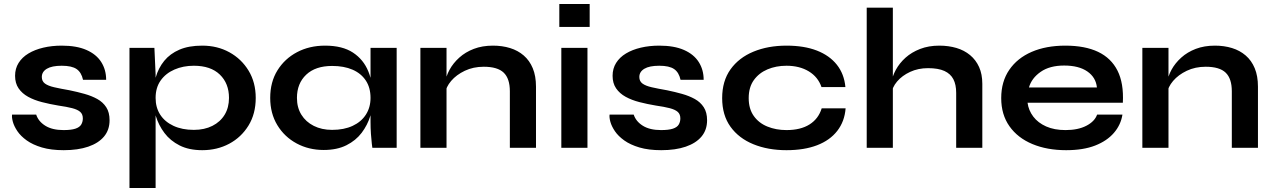

<svg xmlns="http://www.w3.org/2000/svg" viewBox="-20 -735 6335 955"><path d="M40 -165H160Q171 -131 205.5 -109.5Q240 -88 296 -88Q334 -88 355 -95Q376 -102 384 -115.5Q392 -129 392 -146Q392 -167 379 -178.5Q366 -190 339 -197Q312 -204 270 -210Q228 -217 189 -227Q150 -237 120 -253.5Q90 -270 72.5 -295.5Q55 -321 55 -358Q55 -394 72.5 -422Q90 -450 121.5 -469Q153 -488 195.5 -498Q238 -508 287 -508Q361 -508 410 -486.5Q459 -465 483.5 -426.5Q508 -388 508 -338H393Q385 -375 361 -391.5Q337 -408 287 -408Q238 -408 213 -393Q188 -378 188 -352Q188 -331 203.5 -319.5Q219 -308 249.5 -301Q280 -294 326 -286Q365 -278 400.5 -268Q436 -258 464 -242.5Q492 -227 508.5 -201.5Q525 -176 525 -137Q525 -89 497.5 -56Q470 -23 419 -5.5Q368 12 297 12Q234 12 188.5 -1.5Q143 -15 113 -36.5Q83 -58 66.5 -82.5Q50 -107 44 -129Q38 -151 40 -165Z M986 12Q920 12 873.5 -11.5Q827 -35 798 -73.5Q769 -112 755 -158Q741 -204 741 -248Q741 -303 754.5 -350Q768 -397 797 -432.5Q826 -468 872.5 -488Q919 -508 986 -508Q1061 -508 1121 -475Q1181 -442 1216.5 -383.5Q1252 -325 1252 -248Q1252 -169 1216 -110.5Q1180 -52 1120 -20Q1060 12 986 12ZM944 -89Q997 -89 1036.5 -109Q1076 -129 1097.5 -164.5Q1119 -200 1119 -248Q1119 -320 1073.5 -364Q1028 -408 944 -408Q891 -408 847.5 -389Q804 -370 779 -334.5Q754 -299 754 -248Q754 -200 777 -164.5Q800 -129 843 -109Q886 -89 944 -89ZM624 -497H748L754 -365V200H624Z M1590 11Q1516 11 1455.5 -21.5Q1395 -54 1359.5 -112.5Q1324 -171 1324 -248Q1324 -327 1360 -385Q1396 -443 1457.5 -475.5Q1519 -508 1597 -508Q1683 -508 1735.5 -473.5Q1788 -439 1812 -380Q1836 -321 1836 -248Q1836 -204 1822 -158.5Q1808 -113 1779 -74.5Q1750 -36 1703 -12.5Q1656 11 1590 11ZM1632 -89Q1691 -89 1734 -109Q1777 -129 1800 -165Q1823 -201 1823 -248Q1823 -299 1799.5 -334.5Q1776 -370 1733.5 -388.5Q1691 -407 1632 -407Q1549 -407 1503 -363.5Q1457 -320 1457 -248Q1457 -200 1479 -164.5Q1501 -129 1540.5 -109Q1580 -89 1632 -89ZM1823 -497H1953V0H1832Q1832 0 1829.5 -19.5Q1827 -39 1825 -69Q1823 -99 1823 -128Z M2071 -497H2201V0H2071ZM2432 -508Q2478 -508 2517 -496Q2556 -484 2585 -459Q2614 -434 2630 -395.5Q2646 -357 2646 -304V0H2516V-281Q2516 -344 2485.5 -373.5Q2455 -403 2386 -403Q2334 -403 2292 -383Q2250 -363 2224 -332.5Q2198 -302 2194 -269L2193 -320Q2198 -355 2216 -388Q2234 -421 2264.5 -448.5Q2295 -476 2337 -492Q2379 -508 2432 -508Z M2913 -715V-601H2762V-715ZM2772 -497H2902V0H2772Z M3012 -165H3132Q3143 -131 3177.5 -109.5Q3212 -88 3268 -88Q3306 -88 3327 -95Q3348 -102 3356 -115.5Q3364 -129 3364 -146Q3364 -167 3351 -178.5Q3338 -190 3311 -197Q3284 -204 3242 -210Q3200 -217 3161 -227Q3122 -237 3092 -253.5Q3062 -270 3044.5 -295.5Q3027 -321 3027 -358Q3027 -394 3044.5 -422Q3062 -450 3093.5 -469Q3125 -488 3167.5 -498Q3210 -508 3259 -508Q3333 -508 3382 -486.5Q3431 -465 3455.5 -426.5Q3480 -388 3480 -338H3365Q3357 -375 3333 -391.5Q3309 -408 3259 -408Q3210 -408 3185 -393Q3160 -378 3160 -352Q3160 -331 3175.5 -319.5Q3191 -308 3221.5 -301Q3252 -294 3298 -286Q3337 -278 3372.5 -268Q3408 -258 3436 -242.5Q3464 -227 3480.5 -201.5Q3497 -176 3497 -137Q3497 -89 3469.5 -56Q3442 -23 3391 -5.5Q3340 12 3269 12Q3206 12 3160.5 -1.5Q3115 -15 3085 -36.5Q3055 -58 3038.5 -82.5Q3022 -107 3016 -129Q3010 -151 3012 -165Z M4186 -196Q4181 -131 4144.5 -84Q4108 -37 4044 -12.5Q3980 12 3892 12Q3800 12 3727.5 -17.5Q3655 -47 3613.5 -104.5Q3572 -162 3572 -247Q3572 -332 3613.5 -390Q3655 -448 3727.5 -478Q3800 -508 3892 -508Q3980 -508 4043 -483.5Q4106 -459 4142.5 -413Q4179 -367 4185 -302H4066Q4049 -352 4003 -380Q3957 -408 3892 -408Q3840 -408 3797.5 -390Q3755 -372 3729.5 -336.5Q3704 -301 3704 -247Q3704 -194 3729 -158.5Q3754 -123 3797 -105.5Q3840 -88 3892 -88Q3962 -88 4006.5 -116Q4051 -144 4067 -196Z M4736 0V-273Q4736 -314 4722 -341Q4708 -368 4677.5 -382Q4647 -396 4596 -396Q4547 -396 4507 -377.5Q4467 -359 4442 -329.5Q4417 -300 4414 -267L4413 -322Q4418 -355 4436 -388Q4454 -421 4484 -448Q4514 -475 4556.5 -491.5Q4599 -508 4652 -508Q4698 -508 4737 -496.5Q4776 -485 4805 -461Q4834 -437 4850 -401.5Q4866 -366 4866 -318V0ZM4291 0V-697H4421V0Z M5437 -165H5563Q5555 -114 5520.5 -74Q5486 -34 5427 -11Q5368 12 5283 12Q5188 12 5115 -18.5Q5042 -49 5001 -107Q4960 -165 4960 -247Q4960 -329 5000 -387.5Q5040 -446 5111.5 -477Q5183 -508 5279 -508Q5377 -508 5442 -477Q5507 -446 5538.5 -383.5Q5570 -321 5565 -224H5091Q5096 -186 5119.5 -155Q5143 -124 5183.5 -106Q5224 -88 5280 -88Q5342 -88 5383.5 -109.5Q5425 -131 5437 -165ZM5273 -409Q5201 -409 5156 -377.5Q5111 -346 5098 -300H5436Q5431 -350 5388.5 -379.5Q5346 -409 5273 -409Z M5662 -497H5792V0H5662ZM6023 -508Q6069 -508 6108 -496Q6147 -484 6176 -459Q6205 -434 6221 -395.5Q6237 -357 6237 -304V0H6107V-281Q6107 -344 6076.5 -373.5Q6046 -403 5977 -403Q5925 -403 5883 -383Q5841 -363 5815 -332.5Q5789 -302 5785 -269L5784 -320Q5789 -355 5807 -388Q5825 -421 5855.5 -448.5Q5886 -476 5928 -492Q5970 -508 6023 -508Z"/></svg>

Font: Syne
Style: Bold
Weight: 700
Designer: Lucas Descroix
Foundry: Bonjour Monde
Version: Version 2.200